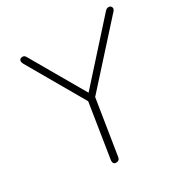

<svg xmlns="http://www.w3.org/2000/svg" viewBox="-164 -849 963 993"><g transform="rotate(-30 317.5 -352.5)"><path d="M249 6Q239 6 234.5 -0.5Q230 -7 231 -18L286 -367L290 -328L88 -678Q83 -688 83 -695Q83 -702 88 -706.5Q93 -711 101 -711Q110 -711 114.5 -707Q119 -703 123 -695L312 -368H296L594 -699Q599 -705 604.5 -708Q610 -711 617 -711Q624 -711 629 -706.5Q634 -702 634.5 -694.5Q635 -687 627 -678L311 -328L328 -367L272 -14Q269 6 249 6Z"/></g></svg>

Font: Nunito Variable Extra Light
Style: Italic
Weight: 200
Italic angle: -9°
Designer: Vernon Adams
Foundry: Vernon Adams
Version: Version 3.602